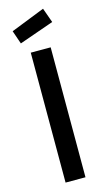

<svg xmlns="http://www.w3.org/2000/svg" viewBox="-124 -843 489 885"><g transform="rotate(-15 120.5 -400.5)"><path d="M18 -737 180 -801 205 -731 40 -673ZM73 -620H168V0H73Z"/></g></svg>

Font: Gulax
Style: Regular
Weight: 400
Designer: Morgan Gilbert
Foundry: VTF
Version: Version 1.001;hotconv 1.0.109;makeotfexe 2.5.65596